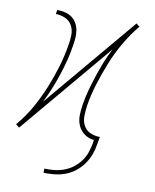

<svg xmlns="http://www.w3.org/2000/svg" viewBox="-80 -583 660 819"><g transform="rotate(10 250.0 -174.0)"><path d="M165 174V156H185Q204 156 223 152.5Q242 149 260.5 140.5Q279 132 295 118.5Q311 105 322.5 88Q334 71 340 52.5Q346 34 350 15L352 -1Q329 -3 310.5 -16.5Q292 -30 283 -50.5Q274 -71 274.5 -94.5Q275 -118 279 -142Q284 -175 293 -207Q302 -239 312.5 -271Q323 -303 335.5 -334.5Q348 -366 364 -396L29 2H28Q28 2 28 2Q28 2 28 2L21 -4L14 -9V-10Q48 -50 73.5 -95Q99 -140 118.5 -187.5Q138 -235 152.5 -283Q167 -331 175 -380Q179 -402 179.5 -424.5Q180 -447 170 -465.5Q160 -484 140.5 -493Q121 -502 99 -502L102 -520Q119 -520 136 -516Q153 -512 166 -502.5Q179 -493 187 -478.5Q195 -464 197.5 -447Q200 -430 198.5 -412.5Q197 -395 194 -378Q189 -345 180.5 -313Q172 -281 161.5 -249Q151 -217 138 -185.5Q125 -154 110 -124L445 -522H446Q446 -522 446 -522Q446 -522 446 -522L452 -516L460 -511L459 -510Q426 -470 400 -425Q374 -380 355 -332.5Q336 -285 321 -237Q306 -189 298 -140Q295 -118 294.5 -95.5Q294 -73 303.5 -54.5Q313 -36 332.5 -27Q352 -18 375 -18L369 15Q366 36 358.5 57Q351 78 338.5 97Q326 116 308.5 131.5Q291 147 270.5 156.5Q250 166 228 170Q206 174 185 174Z"/></g></svg>

Font: Iosevka SS04 Thin Oblique
Style: Regular
Weight: 100
Italic angle: -9°
Monospace: yes
Designer: Belleve Invis
Foundry: Belleve Invis
Version: Version 19.0.0; ttfautohint (v1.8.4)